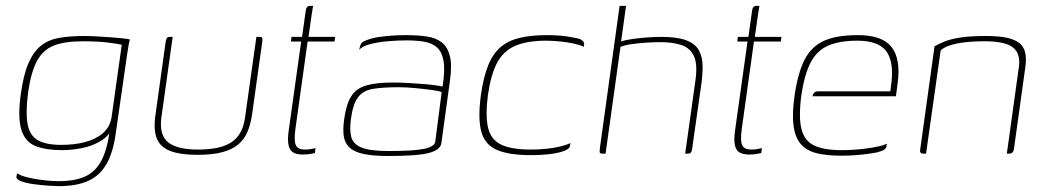

<svg xmlns="http://www.w3.org/2000/svg" viewBox="-20 -525 3574 656"><path d="M180 111Q170 111 146.5 109.5Q123 108 97 104.5Q71 101 53 94.5Q35 88 36 78Q37 76 37.5 72.5Q38 69 38 67Q52 76 78 82Q104 88 132 91Q160 94 180 94Q239 94 275 76Q311 58 330.5 15.5Q350 -27 357 -98L371 -99Q356 -63 326 -44.5Q296 -26 260 -19Q224 -12 192 -12Q137 -12 101.5 -26Q66 -40 53 -81.5Q40 -123 51 -203Q60 -269 77 -308.5Q94 -348 119.5 -368.5Q145 -389 181.5 -395.5Q218 -402 267 -402Q288 -402 312.5 -400.5Q337 -399 360 -397.5Q383 -396 400 -394Q417 -392 424 -390Q422 -386 419.5 -371Q417 -356 414 -337Q411 -318 409 -302L375 -66Q366 -3 343.5 36Q321 75 281.5 93Q242 111 180 111ZM189 -30Q234 -30 270.5 -39.5Q307 -49 331 -69.5Q355 -90 361 -123L396 -372Q386 -375 349.5 -379.5Q313 -384 262 -384Q202 -384 164.5 -369.5Q127 -355 106.5 -317Q86 -279 76 -209Q67 -139 74.5 -100Q82 -61 110 -45.5Q138 -30 189 -30Z M570 -399 531 -121Q524 -62 555.5 -38Q587 -14 657 -14Q734 -14 771.5 -39.5Q809 -65 817 -122L856 -399Q857 -399 858.5 -399Q860 -399 861 -399Q862 -399 863.5 -399Q865 -399 866 -399Q872 -399 874 -397.5Q876 -396 876.5 -392.5Q877 -389 876 -382L841 -132Q836 -99 825 -73.5Q814 -48 793.5 -31Q773 -14 739.5 -5Q706 4 655 4Q595 4 561 -9.5Q527 -23 515.5 -52.5Q504 -82 511 -131L546 -382Q548 -392 550.5 -395.5Q553 -399 560 -399Q563 -399 565 -399Q567 -399 570 -399Z M1015 3Q994 3 982 -4Q970 -11 966 -28.5Q962 -46 966 -76L1009 -383H974L976 -399H1012L1024 -484Q1025 -493 1027 -497.5Q1029 -502 1032.5 -503.5Q1036 -505 1040 -505H1050Q1050 -505 1048.5 -498Q1047 -491 1045 -476L1034 -399H1125L1123 -383H1031L989 -82Q984 -43 991 -28.5Q998 -14 1022 -14Q1034 -14 1044 -16Q1054 -18 1058 -19L1056 -2Q1051 -1 1040 1Q1029 3 1015 3Z M1306 8Q1254 8 1222 1Q1190 -6 1174 -21Q1158 -36 1154.5 -60Q1151 -84 1156 -118Q1163 -169 1180 -196Q1197 -223 1231 -233Q1265 -243 1321 -243Q1346 -243 1373.5 -241.5Q1401 -240 1426 -238Q1451 -236 1468.5 -233.5Q1486 -231 1492 -229Q1501 -284 1495.5 -316Q1490 -348 1473 -363Q1456 -378 1429.5 -382.5Q1403 -387 1370 -387Q1337 -387 1303.5 -384Q1270 -381 1244 -374Q1218 -367 1207 -355L1209 -362Q1211 -379 1225.5 -385Q1240 -391 1252 -394Q1270 -399 1302 -402Q1334 -405 1365 -405Q1406 -405 1437.5 -400.5Q1469 -396 1489 -380.5Q1509 -365 1517 -333.5Q1525 -302 1517 -247L1488 -36Q1485 -13 1446 -2.5Q1407 8 1306 8ZM1308 -9Q1394 -9 1429 -16.5Q1464 -24 1467 -40L1489 -210Q1482 -214 1456 -217.5Q1430 -221 1398.5 -224Q1367 -227 1343 -227Q1289 -227 1255 -221.5Q1221 -216 1203.5 -193Q1186 -170 1179 -119Q1174 -82 1180 -57.5Q1186 -33 1215 -21Q1244 -9 1308 -9Z M1792 5Q1721 5 1679.5 -12Q1638 -29 1625 -73.5Q1612 -118 1623 -200Q1632 -263 1648.5 -303Q1665 -343 1691.5 -365Q1718 -387 1757 -396Q1796 -405 1850 -405Q1876 -405 1897 -403Q1918 -401 1943 -396Q1957 -394 1964.5 -390Q1972 -386 1974.5 -380.5Q1977 -375 1975 -365Q1964 -371 1941 -376Q1918 -381 1892.5 -383.5Q1867 -386 1846 -386Q1781 -386 1740.5 -368.5Q1700 -351 1678.5 -310.5Q1657 -270 1647 -200Q1638 -130 1647.5 -89Q1657 -48 1692 -31Q1727 -14 1794 -14Q1825 -14 1850.5 -17Q1876 -20 1896 -25Q1916 -30 1929 -36L1927 -25Q1926 -17 1909 -10Q1892 -3 1862.5 1Q1833 5 1792 5Z M2041 0Q2031 0 2029.5 -3.5Q2028 -7 2030 -22L2097 -505H2119L2102 -383Q2115 -388 2139 -391.5Q2163 -395 2190 -397Q2217 -399 2239 -399Q2295 -399 2325.5 -387Q2356 -375 2368 -353Q2380 -331 2380.5 -301.5Q2381 -272 2376 -236L2346 -25Q2345 -14 2343 -8.5Q2341 -3 2338 -1.5Q2335 0 2328 0H2321L2356 -250Q2364 -305 2351 -333Q2338 -361 2308.5 -371Q2279 -381 2236 -381Q2218 -381 2191.5 -379.5Q2165 -378 2140 -374.5Q2115 -371 2100 -365L2049 0Z M2540 3Q2519 3 2507 -4Q2495 -11 2491 -28.5Q2487 -46 2491 -76L2534 -383H2499L2501 -399H2537L2549 -484Q2550 -493 2552 -497.5Q2554 -502 2557.5 -503.5Q2561 -505 2565 -505H2575Q2575 -505 2573.5 -498Q2572 -491 2570 -476L2559 -399H2650L2648 -383H2556L2514 -82Q2509 -43 2516 -28.5Q2523 -14 2547 -14Q2559 -14 2569 -16Q2579 -18 2583 -19L2581 -2Q2576 -1 2565 1Q2554 3 2540 3Z M2854 7Q2803 7 2768.5 -2Q2734 -11 2715 -34Q2696 -57 2691 -97.5Q2686 -138 2695 -200Q2706 -275 2728.5 -320Q2751 -365 2794 -385Q2837 -405 2911 -405Q2994 -405 3026 -364.5Q3058 -324 3047 -241L3041 -196H2756Q2757 -203 2761.5 -208Q2766 -213 2776 -213H3022L3026 -246Q3034 -317 3007 -351.5Q2980 -386 2909 -386Q2849 -386 2810.5 -369.5Q2772 -353 2750.5 -313Q2729 -273 2718 -200Q2708 -124 2718.5 -83.5Q2729 -43 2762.5 -27.5Q2796 -12 2856 -12Q2876 -12 2898.5 -13.5Q2921 -15 2943 -18Q2965 -21 2982.5 -25Q3000 -29 3010 -34L3009 -26Q3008 -19 3001.5 -14Q2995 -9 2975 -4Q2949 1 2917.5 4Q2886 7 2854 7Z M3136 0Q3121 0 3124 -14L3173 -367Q3188 -375 3207 -383Q3226 -391 3259.5 -396.5Q3293 -402 3349 -402Q3394 -402 3422.5 -395.5Q3451 -389 3465.5 -375.5Q3480 -362 3483.5 -341.5Q3487 -321 3483 -294L3444 -14Q3443 -10 3441 -6.5Q3439 -3 3435.5 -1.5Q3432 0 3427 0H3420L3461 -295Q3468 -340 3442 -362Q3416 -384 3344 -384Q3289 -384 3250.5 -376.5Q3212 -369 3194 -353L3144 0Z"/></svg>

Font: Genos Thin
Style: Italic
Weight: 100
Italic angle: -8°
Designer: Robert E. Leuschke
Foundry: Robert E. Leuschke
Version: Version 1.010